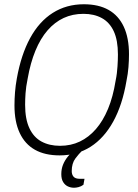

<svg xmlns="http://www.w3.org/2000/svg" viewBox="-20 -718 646 902"><path d="M260 12Q191 12 144 -14.5Q97 -41 72.5 -93.5Q48 -146 48 -223Q48 -252 50.5 -284Q53 -316 59 -349Q79 -461 121.5 -539Q164 -617 228 -657.5Q292 -698 374 -698Q443 -698 490 -671.5Q537 -645 561.5 -592.5Q586 -540 586 -463Q586 -434 583.5 -402.5Q581 -371 574 -337Q555 -225 512 -147Q469 -69 405.5 -28.5Q342 12 260 12ZM262 -33Q313 -33 355 -53Q397 -73 430.5 -111.5Q464 -150 487.5 -206.5Q511 -263 523 -338Q527 -357 529 -374Q531 -391 532 -406.5Q533 -422 533.5 -435.5Q534 -449 534 -462Q534 -529 514.5 -571Q495 -613 458.5 -633Q422 -653 372 -653Q321 -653 279 -633.5Q237 -614 203.5 -575.5Q170 -537 146.5 -480Q123 -423 110 -349Q106 -330 103.5 -312.5Q101 -295 100 -280Q99 -265 98.5 -252Q98 -239 98 -226Q98 -159 118 -116Q138 -73 175 -53Q212 -33 262 -33ZM328 164Q312 164 298.5 157.5Q285 151 276.5 137Q268 123 268 100Q268 76 276 56Q284 36 298 18.5Q312 1 327 -12H365L364 -8Q352 3 334.5 26Q317 49 317 86Q317 102 325.5 112Q334 122 355 122H377L372 150Q361 158 349 161Q337 164 328 164Z"/></svg>

Font: Archivo Condensed Thin
Style: Italic
Weight: 250
Width: 3
Italic angle: -10°
Designer: Hector Gatti
Foundry: Omnibus-Type
Version: Version 2.001